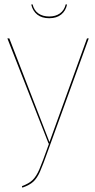

<svg xmlns="http://www.w3.org/2000/svg" viewBox="-20 -857 438 885"><path d="M213 -195 204 -170Q177 -94 164 -65Q151 -36 134 -20Q117 -4 83 8L81 1Q114 -11 131 -28Q148 -45 161.5 -76.5Q175 -108 206 -195H204L14 -680H23L208 -202L381 -680H389ZM124 -836 130 -837Q137 -809 157 -795Q177 -781 207 -781Q236 -781 256 -795Q276 -809 283 -837L289 -836Q283 -807 262 -790Q241 -773 207 -773Q173 -773 152 -789.5Q131 -806 124 -836Z"/></svg>

Font: Fira Sans Compressed Eight
Style: Regular
Weight: 100
Width: 1
Designer: bBox Type GmbH & Carrois Corporate GbR & Edenspiekermann AG
Foundry: bBox Type GmbH & Carrois Corporate GbR & Edenspiekermann AG
Version: Version 4.301